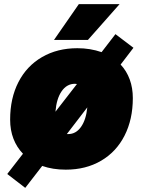

<svg xmlns="http://www.w3.org/2000/svg" viewBox="-20 -808 690 928"><path d="M15 33 91 -65Q61 -96 45 -137.5Q29 -179 29 -230Q29 -333 69 -411Q109 -489 183 -532Q257 -575 354 -575Q416 -575 471 -556L538 -643L625 -577L563 -496Q592 -465 607 -424Q622 -383 622 -334Q622 -231 582 -152.5Q542 -74 468.5 -31Q395 12 298 12Q235 12 184 -6L102 100ZM352 -402 342 -403Q303 -403 278 -367Q253 -331 248 -268ZM310 -160Q347 -160 371.5 -194.5Q396 -229 402 -289L303 -160ZM361 -788H558L405 -615H241Z"/></svg>

Font: Azeret Mono Black
Style: Italic
Weight: 900
Italic angle: -12°
Designer: Martin Vácha
Foundry: Displaay
Version: Version 1.000; Glyphs 3.0.3, build 3074